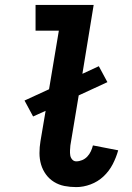

<svg xmlns="http://www.w3.org/2000/svg" viewBox="-20 -755 540 783"><path d="M291 8Q266 8 243 3.5Q220 -1 200.5 -13Q181 -25 167.5 -43.5Q154 -62 147.5 -84Q141 -106 141 -130.5Q141 -155 145 -179L166 -303L115 -280L80 -345L180 -391L220 -630H125V-735H362L316 -454L383 -485L418 -420L301 -366L267 -162Q266 -152 265.5 -141.5Q265 -131 266.5 -121.5Q268 -112 274.5 -104.5Q281 -97 291 -97Q303 -97 315 -102Q327 -107 336 -116.5Q345 -126 350.5 -138Q356 -150 359 -162L462 -142Q454 -113 439.5 -85Q425 -57 402 -35.5Q379 -14 349.5 -3Q320 8 291 8Z"/></svg>

Font: Iosevka Slab Extrabold
Style: Italic
Weight: 800
Italic angle: -9°
Monospace: yes
Designer: Belleve Invis
Foundry: Belleve Invis
Version: Version 11.1.0; ttfautohint (v1.8.3)